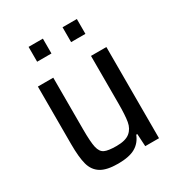

<svg xmlns="http://www.w3.org/2000/svg" viewBox="-169 -811 865 930"><g transform="rotate(-30 263.5 -345.5)"><path d="M71 -188V-510H157V-221Q157 -150 164 -119.5Q171 -89 191 -79.5Q211 -70 258 -70Q308 -70 332 -89.5Q356 -109 362 -143.5Q368 -178 368 -245V-510H454V0H377L373 -70H367Q352 -31 318 -11.5Q284 8 221 8Q158 8 125.5 -12.5Q93 -33 82 -74Q71 -115 71 -188ZM128 -616V-699H208V-616ZM318 -616V-699H398V-616Z"/></g></svg>

Font: Saira Semi Condensed
Style: Regular
Weight: 400
Width: 4
Designer: Hector Gatti with collaboration of the Omnibus-Type team
Foundry: Omnibus-Type
Version: Version 1.001; ttfautohint (v1.8)